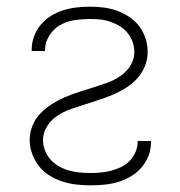

<svg xmlns="http://www.w3.org/2000/svg" viewBox="-20 -548 540 576"><path d="M251 8Q230 8 208.5 5.5Q187 3 167 -3.5Q147 -10 128.5 -21.5Q110 -33 97 -49.5Q84 -66 76.5 -86.5Q69 -107 69 -128Q69 -150 77.5 -171Q86 -192 101.5 -208Q117 -224 136 -236Q155 -248 175 -256.5Q195 -265 216.5 -272Q238 -279 259 -285.5Q280 -292 301 -299.5Q322 -307 340.5 -319.5Q359 -332 371 -351Q383 -370 383 -392Q383 -408 377.5 -423Q372 -438 362 -450Q352 -462 338.5 -470Q325 -478 310.5 -483Q296 -488 280.5 -489.5Q265 -491 249 -491Q226 -491 203 -487.5Q180 -484 160 -472.5Q140 -461 127.5 -440.5Q115 -420 115 -398V-395H75V-399Q75 -419 82 -438.5Q89 -458 102 -473.5Q115 -489 132.5 -500Q150 -511 169 -517Q188 -523 208.5 -525.5Q229 -528 249 -528Q270 -528 290.5 -525.5Q311 -523 330.5 -516Q350 -509 367.5 -497.5Q385 -486 397.5 -469.5Q410 -453 416.5 -433Q423 -413 423 -392Q423 -370 414.5 -349Q406 -328 391 -312Q376 -296 357 -284Q338 -272 317.5 -263.5Q297 -255 276 -248Q255 -241 234 -234.5Q213 -228 192 -220.5Q171 -213 152.5 -201Q134 -189 121.5 -169.5Q109 -150 109 -128Q109 -112 115 -96.5Q121 -81 132 -69Q143 -57 157 -49Q171 -41 187 -36.5Q203 -32 219 -30.5Q235 -29 251 -29Q267 -29 283 -30.5Q299 -32 314 -36Q329 -40 343.5 -47Q358 -54 369 -65.5Q380 -77 386.5 -92Q393 -107 393 -123V-125H433V-121Q433 -100 425.5 -80.5Q418 -61 404 -45Q390 -29 372 -18.5Q354 -8 334 -2Q314 4 293 6Q272 8 251 8Z"/></svg>

Font: Iosevka Term Curly Extralight
Style: Regular
Weight: 200
Designer: Belleve Invis
Foundry: Belleve Invis
Version: Version 32.3.0